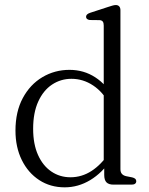

<svg xmlns="http://www.w3.org/2000/svg" viewBox="-20 -752 606 782"><path d="M404.5 -80.5 402.5 -85.5V-648Q402.5 -659 398.5 -664.2Q394.5 -669.5 385.5 -670L345.5 -670.5Q338 -671.5 334.2 -675Q330.5 -678.5 330.5 -683.5Q330.5 -689 334.5 -693Q338.5 -697 347.5 -700L418 -723Q429 -726.5 437.2 -729Q445.5 -731.5 451.5 -731.5Q460.5 -731.5 465.5 -726Q470.5 -720.5 470.5 -710.5V-63Q470.5 -50.5 476.5 -43.8Q482.5 -37 493.5 -34.5L518.5 -29.5Q526.5 -27.5 530.8 -23.8Q535 -20 535 -14Q535 -7.5 530.2 -3.8Q525.5 0 516 0H442.5Q423 0 413.8 -9.2Q404.5 -18.5 404.5 -39.5ZM43 -220Q43 -297 72.8 -352.5Q102.5 -408 152.8 -437.8Q203 -467.5 263 -467.5Q321.5 -467.5 368.5 -436.8Q415.5 -406 441 -354L426 -327Q400 -377 359.2 -404Q318.5 -431 271 -431Q227.5 -431 192 -407.5Q156.5 -384 135.8 -338.5Q115 -293 115 -227.5Q115 -165 134.8 -121Q154.5 -77 189 -53.5Q223.5 -30 267 -30Q313 -30 352.5 -55.5Q392 -81 423 -127.5L433 -102.5Q396.5 -48 347.5 -18.5Q298.5 11 243.5 11Q185 11 139.8 -18.5Q94.5 -48 68.8 -100.2Q43 -152.5 43 -220Z"/></svg>

Font: Fraunces 48pt Soft Wonky Light
Style: Regular
Weight: 300
Version: Version 1.000;[b76b70a41]